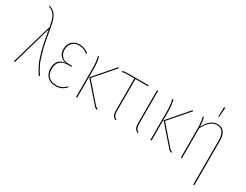

<svg xmlns="http://www.w3.org/2000/svg" viewBox="-88 -1341 2738 2140"><g transform="rotate(30 1281.0 -270.5)"><path d="M206 -513Q233 -348 259 -251.5Q285 -155 309 -105Q333 -55 370 -2L357 3Q321 -50 297 -99.5Q273 -149 247 -244.5Q221 -340 194 -503L49 4L36 1L186 -518H192Q180 -584 167.5 -622Q155 -660 132 -685Q109 -710 69 -724L71 -735Q115 -721 140.5 -694Q166 -667 180.5 -625Q195 -583 206 -513Z M699 -483 692 -473Q668 -493 641 -504Q614 -515 579 -515Q524 -515 492 -482.5Q460 -450 460 -394Q460 -344 490.5 -311.5Q521 -279 577 -279H624L622 -266H575Q510 -266 476.5 -232.5Q443 -199 443 -136Q443 -73 478 -38.5Q513 -4 573 -4Q615 -4 644 -18Q673 -32 699 -60L707 -51Q680 -22 648.5 -6.5Q617 9 573 9Q508 9 468 -30Q428 -69 428 -137Q428 -200 460 -234.5Q492 -269 546 -273Q498 -281 471.5 -313Q445 -345 445 -394Q445 -456 482 -492Q519 -528 579 -528Q649 -528 699 -483Z M870 -265 1067 -38Q1081 -22 1090.5 -15Q1100 -8 1112 -5L1108 7Q1093 4 1082.5 -3.5Q1072 -11 1058 -29L853 -264L1076 -523L1088 -517ZM849 -372V0H835V-372Q835 -453 818 -519L831 -520Q849 -455 849 -372Z M1308 -505V-93Q1308 -58 1317 -39Q1326 -20 1350 -8L1346 4Q1316 -10 1305 -31Q1294 -52 1294 -93V-505H1194Q1174 -505 1163 -503Q1152 -501 1140 -496L1136 -509Q1148 -514 1160 -516Q1172 -518 1193 -518H1470V-505Z M1593 -93Q1593 -58 1602 -39Q1611 -20 1635 -8L1631 4Q1601 -10 1590 -31Q1579 -52 1579 -93V-518H1593Z M1827 -265 2024 -38Q2038 -22 2047.5 -15Q2057 -8 2069 -5L2065 7Q2050 4 2039.5 -3.5Q2029 -11 2015 -29L1810 -264L2033 -523L2045 -517ZM1806 -372V0H1792V-372Q1792 -453 1775 -519L1788 -520Q1806 -455 1806 -372Z M2468 -379V194L2454 191V-377Q2454 -443 2429 -479.5Q2404 -516 2354 -516Q2262 -516 2198 -384V0H2184V-372Q2184 -453 2167 -519L2180 -520Q2195 -469 2197 -403Q2259 -528 2355 -528Q2412 -528 2440 -488.5Q2468 -449 2468 -379ZM2336 -726 2327 -604H2317L2320 -727Z"/></g></svg>

Font: Fira Sans Compressed Hair
Style: Regular
Weight: 100
Width: 1
Designer: bBox Type GmbH & Carrois Corporate GbR & Edenspiekermann AG
Foundry: bBox Type GmbH & Carrois Corporate GbR & Edenspiekermann AG
Version: Version 4.301